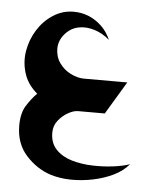

<svg xmlns="http://www.w3.org/2000/svg" viewBox="-43 -337 456 584"><g transform="rotate(5 185.0 -45.0)"><path d="M132 200Q89 186 56.5 150Q24 114 24 59Q24 22 38 -1Q52 -24 70 -42Q40 -67 29.5 -101Q19 -135 25 -169.5Q31 -204 49.5 -233.5Q68 -263 96.5 -281.5Q125 -300 159 -300Q184 -300 205.5 -291Q227 -282 244.5 -265.5Q262 -249 273 -224Q251 -243 226 -250.5Q201 -258 180 -254Q155 -250 137 -229.5Q119 -209 119 -184Q119 -159 132.5 -140Q146 -121 167 -110.5Q188 -100 208 -100H340L280 0H198Q185 0 168 9.5Q151 19 138.5 35Q126 51 126 72Q126 104 145 123.5Q164 143 193.5 151.5Q223 160 256.5 161Q290 162 320.5 158Q351 154 370 147Q353 168 324.5 182Q296 196 262 203Q228 210 194.5 209.5Q161 209 132 200Z"/></g></svg>

Font: Reem Kufi Fun
Style: Regular
Weight: 400
Designer: Khaled Hosny
Version: Version 1.005